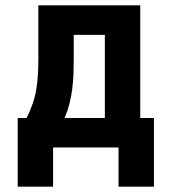

<svg xmlns="http://www.w3.org/2000/svg" viewBox="-20 -550 640 716"><path d="M422 146V0H178V146H46V-110H79Q92 -135 101.5 -162.5Q111 -190 115.5 -218Q120 -246 121.5 -274.5Q123 -303 123 -331V-530H503V-110H554V146ZM371 -110V-420H255V-331Q255 -303 254 -275Q253 -247 249.5 -219Q246 -191 239 -163.5Q232 -136 221 -110Z"/></svg>

Font: Iosevka Curly XBdEx
Style: Regular
Weight: 800
Width: 7
Monospace: yes
Designer: Belleve Invis
Foundry: Belleve Invis
Version: Version 11.1.0; ttfautohint (v1.8.3)